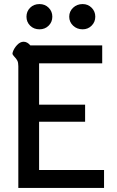

<svg xmlns="http://www.w3.org/2000/svg" viewBox="-20 -923 573 943"><path d="M70 -598Q70 -616 65 -625.5Q60 -635 51 -644Q44 -652 42 -656Q40 -660 43 -668Q49 -686 64 -702Q79 -718 96 -718Q114 -718 129 -700H482V-612H172V-409H398V-325H172V-88H491V0H70ZM110 -841Q110 -867 128 -885Q146 -903 174 -903Q201 -903 219 -885Q237 -867 237 -841Q237 -815 219 -797Q201 -779 174 -779Q146 -779 128 -797Q110 -815 110 -841ZM320 -841Q320 -867 339 -885Q358 -903 386 -903Q412 -903 430 -885Q448 -867 448 -841Q448 -815 430 -797Q412 -779 386 -779Q358 -779 339 -797Q320 -815 320 -841Z"/></svg>

Font: Niramit Medium
Style: Regular
Weight: 500
Designer: Katatrad Aksorn Co.,Ltd.
Foundry: Cadson Demak Co.,Ltd.
Version: Version 1.000; ttfautohint (v1.6)